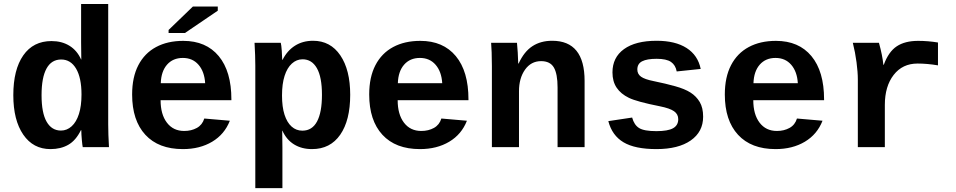

<svg xmlns="http://www.w3.org/2000/svg" viewBox="-20 -745 4841 972"><path d="M398.9 0Q397 -7.3 394.3 -36.9Q391.6 -66.4 391.6 -85.9H389.6Q363.8 -33.7 325.7 -12Q287.6 9.8 235.4 9.8Q147.9 9.8 97.7 -63.5Q47.4 -136.7 47.4 -263.2Q47.4 -392.6 97.9 -464.8Q148.4 -537.1 240.7 -537.1Q293 -537.1 331.5 -513.4Q370.1 -489.7 390.6 -443.8H391.6L390.6 -530.8V-724.6H527.8V-115.2Q527.8 -66.4 531.7 0ZM392.6 -266.6Q392.6 -351.1 365.2 -397.5Q337.9 -443.8 289.6 -443.8Q240.7 -443.8 215.6 -398.2Q190.4 -352.5 190.4 -263.2Q190.4 -173.3 216.1 -128.7Q241.7 -84 288.6 -84Q318.8 -84 342.8 -105.7Q366.7 -127.4 379.6 -168Q392.6 -208.5 392.6 -266.6Z M905.8 9.8Q782.7 9.8 715.8 -62.7Q648.9 -135.3 648.9 -266.6Q648.9 -354.5 680.4 -415Q711.9 -475.6 770 -506.8Q828.1 -538.1 907.7 -538.1Q1023.4 -538.1 1087.4 -460.9Q1151.4 -383.8 1151.4 -241.7V-237.8H793Q793 -166 825 -124Q856.9 -82 912.6 -82Q948.7 -82 976.6 -97.4Q1004.4 -112.8 1014.2 -145L1143.6 -133.8Q1116.7 -64.9 1054.2 -27.6Q991.7 9.8 905.8 9.8ZM905.8 -451.7Q855.5 -451.7 825.7 -417.7Q795.9 -383.8 793.9 -323.7H1018.6Q1015.1 -382.3 985.1 -417Q955.1 -451.7 905.8 -451.7ZM833.5 -578.1V-593.3L956.5 -711.9H1082.5V-690.9L916.5 -578.1Z M1401.4 -528.3Q1404.3 -518.1 1406.5 -487.3Q1408.7 -456.5 1408.7 -442.4H1410.6Q1434.1 -488.8 1473.4 -513.7Q1512.7 -538.6 1564.9 -538.6Q1652.8 -538.6 1702.9 -464.8Q1752.9 -391.1 1752.9 -265.1Q1752.9 -135.7 1702.4 -63Q1651.9 9.8 1559.6 9.8Q1507.3 9.8 1468.8 -13.9Q1430.2 -37.6 1409.7 -83.5H1408.7L1409.7 3.4V207.5H1272.5V-413.1Q1272.5 -461.9 1268.6 -528.3ZM1407.7 -261.7Q1407.7 -203.6 1420.4 -164.3Q1433.1 -125 1456.3 -104.2Q1479.5 -83.5 1510.7 -83.5Q1560.1 -83.5 1585 -129.9Q1609.9 -176.3 1609.9 -265.1Q1609.9 -355 1584.2 -399.9Q1558.6 -444.8 1511.7 -444.8Q1481.4 -444.8 1457.5 -423.1Q1433.6 -401.4 1420.7 -360.8Q1407.7 -320.3 1407.7 -261.7Z M2106 9.8Q1982.9 9.8 1916 -62.7Q1849.1 -135.3 1849.1 -266.6Q1849.1 -354.5 1880.6 -415Q1912.1 -475.6 1970.2 -506.8Q2028.3 -538.1 2107.9 -538.1Q2223.6 -538.1 2287.6 -460.9Q2351.6 -383.8 2351.6 -241.7V-237.8H1993.2Q1993.2 -166 2025.1 -124Q2057.1 -82 2112.8 -82Q2148.9 -82 2176.8 -97.4Q2204.6 -112.8 2214.4 -145L2343.8 -133.8Q2316.9 -64.9 2254.4 -27.6Q2191.9 9.8 2106 9.8ZM2106 -451.7Q2055.7 -451.7 2025.9 -417.7Q1996.1 -383.8 1994.1 -323.7H2218.8Q2215.3 -382.3 2185.3 -417Q2155.3 -451.7 2106 -451.7Z M2802.7 0V-302.2Q2802.7 -371.1 2783.9 -403.3Q2765.1 -435.5 2719.2 -435.5Q2668.5 -435.5 2637.9 -392.3Q2607.4 -349.1 2607.4 -283.2V0H2470.2V-410.2Q2470.2 -452.6 2469 -479.7Q2467.8 -506.8 2466.3 -528.3H2597.2Q2598.6 -519 2601.1 -478.8Q2603.5 -438.5 2603.5 -423.3H2605.5Q2633.3 -483.9 2675.3 -511.2Q2717.3 -538.6 2775.4 -538.6Q2939.5 -538.6 2939.5 -335.4V0Z M3539.6 -154.3Q3539.6 -77.6 3476.8 -33.9Q3414.1 9.8 3303.2 9.8Q3194.3 9.8 3136.5 -24.7Q3078.6 -59.1 3059.6 -131.8L3180.2 -149.9Q3190.4 -112.3 3215.6 -96.7Q3240.7 -81.1 3303.2 -81.1Q3360.8 -81.1 3387.2 -95.7Q3413.6 -110.4 3413.6 -141.6Q3413.6 -167 3392.3 -181.9Q3371.1 -196.8 3320.3 -207Q3204.1 -230 3163.6 -249.8Q3123 -269.5 3101.8 -301Q3080.6 -332.5 3080.6 -378.4Q3080.6 -454.1 3138.9 -496.3Q3197.3 -538.6 3304.2 -538.6Q3398.4 -538.6 3455.8 -502Q3513.2 -465.3 3527.3 -396L3405.8 -383.3Q3399.9 -415.5 3377 -431.4Q3354 -447.3 3304.2 -447.3Q3255.4 -447.3 3231 -434.8Q3206.5 -422.4 3206.5 -393.1Q3206.5 -370.1 3225.3 -356.7Q3244.1 -343.3 3288.6 -334.5Q3350.6 -321.8 3398.7 -308.3Q3446.8 -294.9 3475.8 -276.4Q3504.9 -257.8 3522.2 -228.8Q3539.6 -199.7 3539.6 -154.3Z M3906.2 9.8Q3783.2 9.8 3716.3 -62.7Q3649.4 -135.3 3649.4 -266.6Q3649.4 -354.5 3680.9 -415Q3712.4 -475.6 3770.5 -506.8Q3828.6 -538.1 3908.2 -538.1Q4023.9 -538.1 4087.9 -460.9Q4151.9 -383.8 4151.9 -241.7V-237.8H3793.5Q3793.5 -166 3825.4 -124Q3857.4 -82 3913.1 -82Q3949.2 -82 3977.1 -97.4Q4004.9 -112.8 4014.6 -145L4144 -133.8Q4117.2 -64.9 4054.7 -27.6Q3992.2 9.8 3906.2 9.8ZM3906.2 -451.7Q3856 -451.7 3826.2 -417.7Q3796.4 -383.8 3794.4 -323.7H4019Q4015.6 -382.3 3985.6 -417Q3955.6 -451.7 3906.2 -451.7Z M4728.5 -414.1Q4673.8 -423.3 4625 -423.3Q4548.8 -423.3 4504.2 -365.7Q4459.5 -308.1 4459.5 -213.9V0H4322.8V-342.3Q4322.8 -379.4 4316.2 -429.7Q4309.6 -480 4297.4 -528.3H4429.7Q4447.3 -464.8 4452.1 -417H4454.1Q4478.5 -483.4 4520 -510.7Q4561.5 -538.1 4627.9 -538.1Q4678.7 -538.1 4728.5 -529.8Z"/></svg>

Font: Cousine
Style: Bold
Weight: 700
Monospace: yes
Designer: Steve Matteson
Foundry: Ascender Corporation
Version: Version 1.20